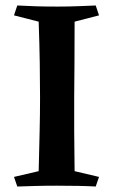

<svg xmlns="http://www.w3.org/2000/svg" viewBox="-20 -680 412 700"><path d="M329 -660 341 -624 252 -601Q252 -515 251.5 -449.5Q251 -384 250.5 -325Q250 -266 250.5 -202.5Q251 -139 252 -56L341 -35L329 0Q276 -3 187 -3Q145 -3 109.5 -2Q74 -1 43 0L31 -35L121 -56Q123 -137 124.5 -201Q126 -265 126 -324Q126 -383 125 -449Q124 -515 121 -601L31 -624L43 -660Q79 -658 113 -657Q147 -656 190 -656Q230 -656 266.5 -657.5Q303 -659 329 -660Z"/></svg>

Font: Ruwudu SemiBold
Style: Regular
Weight: 600
Designer: Becca Hirsbrunner Spalinger
Foundry: SIL International
Version: Version 3.000